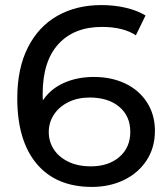

<svg xmlns="http://www.w3.org/2000/svg" viewBox="-20 -728 657 756"><path d="M473.5 -399C437.2 -416.3 396 -425 350 -425C306 -425 266.5 -417.2 231.5 -401.5C196.5 -385.8 169 -363 149 -333C148.3 -339 148 -347.3 148 -358C148 -444 168.7 -509.5 210 -554.5C251.3 -599.5 308.3 -622 381 -622C437 -622 481.7 -611 515 -589L553 -667C531 -680.3 505 -690.5 475 -697.5C445 -704.5 413 -708 379 -708C313 -708 255.2 -693.8 205.5 -665.5C155.8 -637.2 117.2 -595.5 89.5 -540.5C61.8 -485.5 48 -419 48 -341C48 -229.7 73.5 -143.7 124.5 -83C175.5 -22.3 248 8 342 8C388.7 8 430.8 -1.2 468.5 -19.5C506.2 -37.8 535.8 -63.7 557.5 -97C579.2 -130.3 590 -169 590 -213C590 -255 579.7 -292.2 559 -324.5C538.3 -356.8 509.8 -381.7 473.5 -399ZM450 -110C421.3 -85.3 384 -73 338 -73C303.3 -73 273.5 -79.2 248.5 -91.5C223.5 -103.8 204.5 -120.2 191.5 -140.5C178.5 -160.8 172 -183.3 172 -208C172 -233.3 178.8 -256.3 192.5 -277C206.2 -297.7 225.2 -314 249.5 -326C273.8 -338 301.7 -344 333 -344C381.7 -344 420.5 -331.8 449.5 -307.5C478.5 -283.2 493 -250.3 493 -209C493 -167.7 478.7 -134.7 450 -110Z"/></svg>

Font: ICO Headline
Style: Regular
Weight: 500
Designer: Julieta Ulanovsky
Foundry: Julieta Ulanovsky
Version: Version 7.200